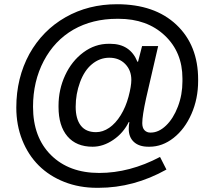

<svg xmlns="http://www.w3.org/2000/svg" viewBox="-20 -730 1015 908"><path d="M917 -354V-347.2Q917 -263.2 885.5 -191.4Q854 -119.6 801 -77.9Q748 -36.1 687 -36.1H682.1Q637.7 -36.1 613.3 -58.6Q588.9 -81.1 588.9 -120.1Q588.9 -138.2 591.8 -152.8H588.9Q563 -100.6 516.1 -68.8Q468.3 -36.1 418 -36.1Q340.8 -36.1 298.8 -85.4Q256.8 -134.8 256.8 -224.1V-230Q256.8 -306.6 288.1 -374Q319.3 -441.4 374.3 -482.2Q429.2 -522.9 494.1 -522.9H501Q595.7 -522.9 629.9 -438H632.8L651.9 -512.2H728L670.9 -265.1Q652.8 -182.1 652.8 -147.9Q652.8 -125 663.6 -114Q674.3 -103 690.9 -103H692.9Q730.5 -103 765.1 -136.2Q799.8 -169.4 821.3 -225.8Q842.8 -282.2 842.8 -345.2V-353V-358.9Q842.8 -483.4 759 -562.3Q675.3 -641.1 541 -641.1H534.2Q417 -641.1 327.1 -589.8Q237.8 -538.1 187 -441.9Q136.2 -345.2 136.2 -225.1Q136.2 -80.6 221.4 3.7Q306.6 87.9 449.2 87.9Q593.3 87.9 736.8 12.2L767.1 71.8Q612.8 158.2 445.8 158.2H438Q355 158.2 284.2 130.4Q213.4 102.5 163.3 52.7Q113.3 2.9 85.2 -67.6Q57.1 -138.2 57.1 -221.2Q57.1 -361.3 119.1 -475.1Q181.6 -586.9 289.8 -648.4Q397.9 -710 533.2 -710Q711.4 -710 814.2 -613Q917 -516.1 917 -354ZM601.1 -352.1Q601.1 -397.9 572 -427.5Q543 -457 497.1 -457Q451.2 -457 414.1 -425.8Q378.9 -396.5 358.4 -341.1Q337.9 -285.6 337.9 -225.1Q337.9 -167.5 362.1 -136.2Q386.2 -105 434.1 -105Q466.3 -105 496.6 -125.7Q526.9 -146.5 550.8 -185.1Q574.7 -223.6 587.9 -272.9Q601.1 -322.8 601.1 -352.1Z"/></svg>

Font: Libra Sans Modern
Style: Bold
Weight: 700
Foundry: Stefan Peev, Context Ltd
Version: Version 1.000